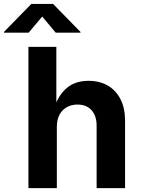

<svg xmlns="http://www.w3.org/2000/svg" viewBox="-84 -969 726 989"><path d="M208.8 -316.1V0H62.4V-727.5H206.2V-409.6H194.2Q215.7 -477.9 259.4 -515.3Q303.2 -552.7 372.3 -552.7Q429.1 -552.7 471.4 -528.1Q513.7 -503.4 537 -457.3Q560.3 -411.3 560.3 -347.2V0H413.7V-321.7Q413.7 -372.5 387.4 -401.5Q361.2 -430.4 314.9 -430.4Q284 -430.4 260 -416.9Q236 -403.3 222.4 -377.9Q208.8 -352.4 208.8 -316.1ZM63.7 -800.8H-63.6V-804.4L77.3 -948.7H189.5L330.6 -804.4V-800.8H202.8L133.5 -883.8Z"/></svg>

Font: Adwaita Sans
Style: Regular
Weight: 400
Designer: Rasmus Andersson
Foundry: rsms
Version: Version 4.001;git-9221beed3